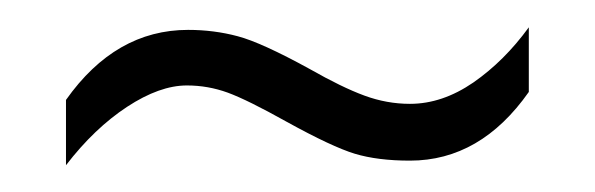

<svg xmlns="http://www.w3.org/2000/svg" viewBox="-20 -424 440 142"><path d="M118.2 -360.8Q98.1 -360.8 74 -345Q49.8 -329.1 28.8 -301.8V-350.1Q65.4 -401.9 119.1 -401.9Q138.2 -401.9 155.8 -397.2Q173.3 -392.6 209 -373Q232.9 -359.4 249.5 -353.3Q266.1 -347.2 283.2 -347.2Q307.1 -347.2 330.1 -363Q353 -378.9 371.1 -403.8V-356Q335.4 -305.2 283.2 -305.2Q259.3 -305.2 242.4 -310.3Q225.6 -315.4 191.9 -334Q163.1 -350.1 148.4 -355.5Q133.8 -360.8 118.2 -360.8Z"/></svg>

Font: TypoPRO Open Sans Condensed
Style: Regular
Weight: 300
Width: 3
Foundry: Ascender Corporation
Version: Version 1.10